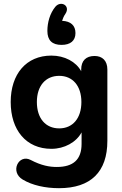

<svg xmlns="http://www.w3.org/2000/svg" viewBox="-20 -791 641 1005"><path d="M289 194C455 194 542 109 542 -54V-427C542 -473 516 -498 475 -498C430 -498 405 -473 405 -427V-418C378 -468 318 -500 249 -500C117 -500 36 -403 36 -257C36 -110 117 -12 249 -12C317 -12 379 -46 407 -98V-38C407 44 364 83 277 83C240 83 197 76 140 46C78 14 30 108 99 149C149 179 217 194 289 194ZM290 -119C219 -119 173 -171 173 -257C173 -342 219 -394 290 -394C360 -394 406 -342 406 -257C406 -171 360 -119 290 -119ZM302 -556C349 -556 375 -578 375 -618C375 -657 351 -680 305 -682C309 -694 314 -707 322 -718C351 -761 299 -790 270 -756C241 -721 228 -673 228 -629C228 -580 253 -556 302 -556Z"/></svg>

Font: SN Pro
Style: Bold
Weight: 700
Designer: Tobias Whetton
Foundry: Supernotes
Version: Version 1.003;Glyphs 3.3 (3324)